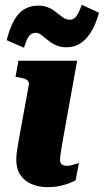

<svg xmlns="http://www.w3.org/2000/svg" viewBox="-20 -762 428 792"><path d="M255.8 -567Q233.4 -567 216.9 -573.1Q200.4 -579.2 188.1 -588.1Q175.8 -597 165.6 -605.7Q155.4 -614.4 146.3 -620.5Q137.2 -626.6 126.2 -626.6Q115.2 -626.6 106.7 -619.9Q98.2 -613.2 91.8 -599.9Q85.4 -586.6 79 -565.2L7.4 -596.2Q20.4 -646.6 38 -677.9Q55.6 -709.2 80 -723.9Q104.4 -738.6 137.6 -738.6Q159.2 -738.6 175 -732.8Q190.8 -727 202.8 -718.3Q214.8 -709.6 225.3 -700.9Q235.8 -692.2 245.9 -686.4Q256 -680.6 268.2 -680.6Q279.6 -680.6 287.8 -687.6Q296 -694.6 303.2 -708.4Q310.4 -722.2 317.4 -742.2L388.4 -709.6Q375 -660.8 355 -629.1Q335 -597.4 310.3 -582.2Q285.6 -567 255.8 -567ZM176.6 10Q139.4 10 110.1 -2.7Q80.8 -15.4 64 -40.4Q47.2 -65.4 47.2 -102.8Q47.2 -117 49 -132.3Q50.8 -147.6 54.6 -168.3Q58.4 -189 63.4 -218L98.4 -408.8Q100.8 -420 96.3 -426.6Q91.8 -433.2 81.6 -437Q71.4 -440.8 55.4 -443.2L44 -445.2L56 -511.6H298.2L240.8 -192.8Q237.2 -171.2 234.1 -153.9Q231 -136.6 229.4 -124Q227.8 -111.4 227.8 -102.8Q227.8 -89.8 234.9 -84Q242 -78.2 256.2 -78.2Q267 -78.2 276.9 -80.9Q286.8 -83.6 294.5 -86.2Q302.2 -88.8 305.4 -89.6L292.4 -19Q282.4 -12.6 264.8 -5.9Q247.2 0.8 224.9 5.4Q202.6 10 176.6 10Z"/></svg>

Font: Roboto Serif 20pt
Style: Italic
Weight: 400
Italic angle: -10°
Designer: Greg Gazdowicz
Foundry: Commercial Type
Version: Version 1.008